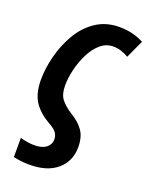

<svg xmlns="http://www.w3.org/2000/svg" viewBox="-141 -626 696 894"><g transform="rotate(20 207.5 -179.0)"><path d="M118 194Q95 194 74.5 191.5Q54 189 38 185V90Q54 95 73 98Q92 101 108 101Q146 101 166.5 85Q187 69 187 45Q187 24 175.5 9.5Q164 -5 136 -20Q86 -49 60 -88Q34 -127 33 -194Q33 -253 49 -315Q65 -377 96.5 -431Q128 -485 177.5 -518.5Q227 -552 294 -552Q331 -552 361 -544Q391 -536 415 -523L374 -434Q358 -444 338.5 -450.5Q319 -457 298 -457Q262 -457 234 -432.5Q206 -408 187 -369.5Q168 -331 158 -288.5Q148 -246 148 -210Q148 -166 166.5 -142.5Q185 -119 219 -97Q260 -73 282 -42Q304 -11 304 40Q304 109 255 151.5Q206 194 118 194Z"/></g></svg>

Font: Noto Sans Condensed SemiBold
Style: Italic
Weight: 600
Width: 3
Italic angle: -12°
Designer: Monotype Design Team
Foundry: Monotype Imaging Inc.
Version: Version 2.013; ttfautohint (v1.8.4.7-5d5b)